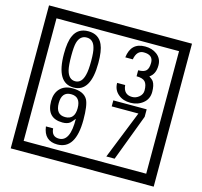

<svg xmlns="http://www.w3.org/2000/svg" viewBox="-141 -1116 1436 1362"><g transform="rotate(15 577.5 -435.0)"><path d="M1103 90H53V-960H1103ZM1028 15V-885H128V15ZM497 -656Q497 -442 371 -442Q244 -442 244 -656Q244 -744 265 -789Q294 -855 371 -855Q448 -855 477 -789Q497 -745 497 -656ZM444 -656Q444 -723 435 -752Q420 -809 371 -809Q322 -809 306 -752Q298 -723 298 -656Q298 -587 306 -553Q322 -488 371 -488Q419 -488 435 -554Q444 -587 444 -656ZM919 -556Q919 -504 880.5 -473Q842 -442 789 -442Q734 -442 700 -471Q662 -502 662 -554H721Q727 -485 790 -485Q818 -485 841 -504.5Q864 -524 864 -552Q864 -597 846 -616Q828 -635 783 -635V-679Q825 -679 841.5 -696Q858 -713 858 -754Q858 -812 789 -812Q738 -812 726 -744H671Q684 -855 788 -855Q839 -855 874 -829Q913 -800 913 -750Q913 -685 871 -658Q895 -642 903 -630Q919 -605 919 -556ZM499 -238Q499 -22 364 -22Q267 -22 254 -125H307Q311 -65 365 -65Q448 -65 445 -232Q424 -205 414 -197Q394 -182 360 -182Q243 -182 243 -308Q243 -366 275.5 -400.5Q308 -435 366 -435Q450 -435 478 -385Q499 -346 499 -238ZM438 -308Q438 -392 368 -392Q299 -392 299 -308Q299 -224 368 -224Q438 -224 438 -308ZM913 -372 784 -30H723L864 -383H668V-427H913Z"/></g></svg>

Font: Unicode BMP Fallback SIL
Style: Regular
Weight: 400
Foundry: NRSI, SIL International
Version: Version 5.1 Based on Unicode 5.1